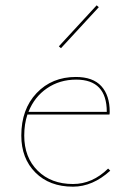

<svg xmlns="http://www.w3.org/2000/svg" viewBox="-20 -698 487 721"><path d="M351 -671 209 -517 201 -524 343 -678ZM386 -65 394 -57Q328 3 254 3Q166 3 113 -50Q60 -103 60 -189Q60 -288 117.5 -348.5Q175 -409 265 -409Q329 -409 360.5 -374.5Q392 -340 392 -278Q392 -271 391 -268H83Q71 -232 71 -189Q71 -107 121.5 -57Q172 -7 254 -7Q327 -7 386 -65ZM266 -399Q204 -399 156.5 -366.5Q109 -334 87 -278H381Q381 -399 266 -399Z"/></svg>

Font: EauTest Hairline
Style: Regular
Weight: 250
Designer: Christian Thalmann (Catharsis Fonts)
Version: Version 0.001;PS 000.001;hotconv 1.0.88;makeotf.lib2.5.64775